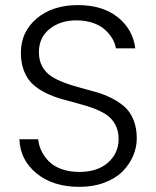

<svg xmlns="http://www.w3.org/2000/svg" viewBox="-20 -727 612 754"><path d="M517.1 -184.1Q517.1 -147.9 502.4 -114Q487.8 -80.1 460.4 -53Q433.1 -25.9 389.4 -9.5Q345.7 6.8 292 6.8Q188.5 6.8 123.8 -45.9Q59.1 -98.6 56.2 -180.2H129.9Q132.3 -156.7 142.3 -135.3Q152.3 -113.8 170.7 -94.5Q189 -75.2 220.2 -63.5Q251.5 -51.8 292 -51.8Q362.8 -51.8 404.3 -88.6Q445.8 -125.5 445.8 -181.2Q445.8 -213.9 432.6 -238Q419.4 -262.2 397.2 -276.9Q375 -291.5 346.2 -302Q317.4 -312.5 285.6 -320.8Q253.9 -329.1 222.2 -338.1Q190.4 -347.2 161.6 -361.1Q132.8 -375 110.6 -394.5Q88.4 -414.1 75.2 -446Q62 -478 62 -520Q62 -601.6 124 -654.3Q186 -707 286.1 -707Q382.8 -707 442.4 -659.4Q502 -611.8 511.2 -537.1H435.1Q432.1 -556.6 421.4 -575Q410.6 -593.3 392.8 -609.9Q375 -626.5 346.4 -636.5Q317.9 -646.5 283.2 -647Q219.2 -647.9 176 -614.3Q132.8 -580.6 132.8 -522Q132.8 -489.7 146 -465.8Q159.2 -441.9 181.4 -427.5Q203.6 -413.1 232.4 -402.3Q261.2 -391.6 293.2 -383.1Q325.2 -374.5 356.9 -365.5Q388.7 -356.4 417.5 -342Q446.3 -327.6 468.5 -308.3Q490.7 -289.1 503.9 -257.3Q517.1 -225.6 517.1 -184.1Z"/></svg>

Font: SVN-Poppins Light
Style: Regular
Weight: 300
Designer: Ninad Kale (Devanagari), Jonny Pinhorn (Latin)
Foundry: Indian Type Foundry
Version: Version 3.002 2017